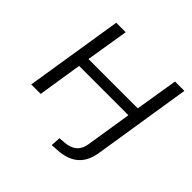

<svg xmlns="http://www.w3.org/2000/svg" viewBox="-219 -908 1305 1305"><g transform="rotate(45 433.5 -256.0)"><path d="M457 193 461 123 510 119Q562 114 592 88Q622 62 630 11L682 -319H208L158 0H67L179 -705H270L220 -397H694L744 -705H834L722 4Q715 47 699 80.5Q683 114 656.5 137.5Q630 161 593.5 174Q557 187 507 190Z"/></g></svg>

Font: Nunito Sans 10pt SemiExpanded
Style: Italic
Weight: 400
Width: 6
Italic angle: -9°
Designer: Vernon Adams
Foundry: Vernon Adams
Version: Version 3.101;gftools[0.9.27]